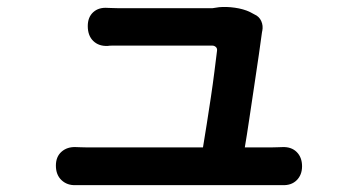

<svg xmlns="http://www.w3.org/2000/svg" viewBox="-20 -533 1040 560"><path d="M143 -50Q143 -76 159.5 -90.5Q176 -105 201 -104Q207 -104 215.5 -103.5Q224 -103 237 -103H572Q577 -133 583 -171Q589 -209 595 -249Q601 -289 605.5 -325Q610 -361 613 -385Q614 -392 609.5 -396Q605 -400 599 -400Q573 -400 532.5 -400Q492 -400 449.5 -400Q407 -400 374 -400Q341 -400 330 -400Q317 -400 308 -400Q299 -400 294 -399Q268 -398 252 -413.5Q236 -429 236 -457Q236 -483 252 -497.5Q268 -512 294 -510Q300 -510 309.5 -509.5Q319 -509 329 -509Q347 -509 384 -509Q421 -509 463.5 -509Q506 -509 543 -509Q580 -509 599 -509L619 -512Q640 -514 665 -510.5Q690 -507 709 -498L722 -491Q736 -485 742 -471.5Q748 -458 745 -443Q745 -442 744.5 -441Q744 -440 744 -438Q741 -415 735 -373.5Q729 -332 721.5 -282.5Q714 -233 707 -185.5Q700 -138 694 -103H768Q779 -103 789 -103.5Q799 -104 804 -104Q830 -105 845.5 -89.5Q861 -74 861 -48Q861 -23 845.5 -7.5Q830 8 804 7Q797 7 787.5 7Q778 7 770 7Q757 7 716.5 7Q676 7 620 7Q564 7 503 7Q442 7 386 7Q330 7 290 7Q250 7 237 7Q226 7 216.5 7Q207 7 201 7Q176 8 159.5 -7.5Q143 -23 143 -50Z"/></svg>

Font: Chiron GoRound TC SB
Style: Regular
Weight: 500
Designer: Ryoko NISHIZUKA 西塚涼子 (kana, bopomofo & ideographs); Paul D. Hunt (Latin, Greek & Cyrillic); Sandoll Communications 산돌커뮤니
Foundry: Adobe
Version: Version 1.000;hotconv 1.1.1;makeotfexe 2.6.0